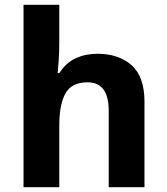

<svg xmlns="http://www.w3.org/2000/svg" viewBox="-20 -780 697 800"><path d="M227 -760V-605Q227 -564 224.5 -527.5Q222 -491 220 -476H228Q254 -518 295 -537Q336 -556 386 -556Q474 -556 528 -508.5Q582 -461 582 -356V0H433V-319Q433 -437 345 -437Q278 -437 252.5 -390.5Q227 -344 227 -257V0H78V-760Z"/></svg>

Font: Noto Sans
Style: Bold
Weight: 700
Designer: Monotype Design Team
Foundry: Monotype Imaging Inc.
Version: Version 2.000;GOOG;noto-source:20170915:90ef993387c0; ttfaut